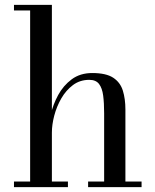

<svg xmlns="http://www.w3.org/2000/svg" viewBox="-20 -770 638 790"><path d="M37.5 0V-23H104V-727H37.5V-750H193.5V-23H259.5V0ZM342.5 0V-23H408.5V-304Q408.5 -346 404.5 -376.8Q400.5 -407.5 387.5 -424.5Q374.5 -441.5 347.5 -441.5Q309 -441.5 280.2 -420Q251.5 -398.5 232.2 -365Q213 -331.5 203.2 -294.2Q193.5 -257 193.5 -224.5L179 -222.5Q179 -255.5 188.5 -297.5Q198 -339.5 219.2 -378.8Q240.5 -418 275.2 -443.8Q310 -469.5 359.5 -469.5Q416.5 -469.5 445.8 -450.2Q475 -431 485.5 -397Q496 -363 496 -319.5V-23H562.5V0Z"/></svg>

Font: BodoniModa 10 Custom
Style: Regular
Weight: 400
Designer: Owen Earl
Foundry: indestructible type
Version: Version 2.005